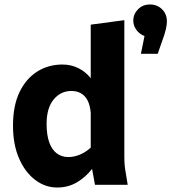

<svg xmlns="http://www.w3.org/2000/svg" viewBox="-20 -825 765 857"><path d="M38 -264Q38 -353 67 -413.5Q96 -474 146 -505.5Q196 -537 259 -537Q297 -537 329.5 -521Q362 -505 385 -476V-715L535 -735V-125Q535 -104 536.5 -87.5Q538 -71 542 -49L550 0H404L391 -71Q362 -34 323 -11Q284 12 235 12Q182 12 137 -22Q92 -56 65 -118Q38 -180 38 -264ZM188 -272Q188 -222 200 -189Q212 -156 234 -140Q256 -124 285 -124Q311 -124 337 -135Q363 -146 385 -166V-322Q382 -355 371 -376.5Q360 -398 341.5 -408.5Q323 -419 299 -419Q251 -419 219.5 -381Q188 -343 188 -272ZM725 -729Q725 -715 720.5 -695Q716 -675 706 -648L684 -585H609L625 -664Q602 -673 588.5 -692Q575 -711 575 -733Q575 -762 596 -783.5Q617 -805 649 -805Q682 -805 703.5 -783.5Q725 -762 725 -729Z"/></svg>

Font: Radio Canada
Style: Regular
Weight: 400
Designer: Charles Daoud, Etienne Aubert Bonn, Alexandre Saumier Demers, Jacques Le Bailly
Foundry: Radio-Canada
Version: Version 2.104;gftools[0.9.28.dev5+ged2979d]